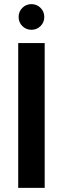

<svg xmlns="http://www.w3.org/2000/svg" viewBox="-20 -908 304 928"><path d="M68 0V-700H196V0ZM132 -764Q106 -764 88 -782Q70 -800 70 -826Q70 -852 88 -870Q106 -888 132 -888Q158 -888 176 -870Q194 -852 194 -826Q194 -800 176 -782Q158 -764 132 -764Z"/></svg>

Font: DeepMind Sans
Style: Bold
Weight: 700
Designer: Jonny Pinhorn / Modifications: Colophon Foundry
Foundry: Colophon Foundry
Version: Version 1.002; ttfautohint (v1.8.2)